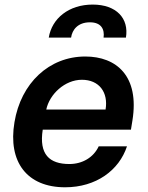

<svg xmlns="http://www.w3.org/2000/svg" viewBox="-20 -796 637 827"><path d="M260.3 10.7C394.2 10.7 492.9 -62.5 527 -165.8H405.2C382.8 -117.5 334.5 -89.5 278.8 -89.5C192.5 -89.5 147.4 -131.4 164.1 -237.6H544L550.4 -277C581.3 -468.4 481.5 -552.6 347.3 -552.6C191.4 -552.6 70 -437.9 42.3 -269.5C13.5 -98.7 96.2 10.7 260.3 10.7ZM179.3 -324.2C193.2 -389.9 258.9 -452.4 332.7 -452.4C407 -452.4 447.1 -398.4 434.7 -324.2ZM190 -633.9H286.2C290.8 -668 315.7 -699.9 367.2 -699.9C416.9 -699.9 431.1 -669 426.1 -633.9H522.4C536.2 -717 481.2 -776.3 379.3 -776.3C276.6 -776.3 203.5 -717 190 -633.9Z"/></svg>

Font: Margiela Sans Semi Bold
Style: Italic
Weight: 600
Italic angle: -9.39999°
Designer: Stefan Endress, Andreas Faust
Version: Version 1.100;FEAKit 1.0